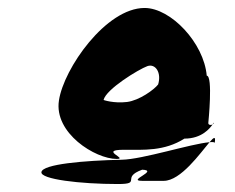

<svg xmlns="http://www.w3.org/2000/svg" viewBox="-20 -706 591 482"><path d="M84 -274C81 -256 181 -244 276 -244C338 -244 282 -260 337 -280C380 -278 297 -252 337 -252H391C434 -252 483 -322 506 -349C459 -345 338 -306 286 -305C191 -303 87 -294 84 -274ZM128 -454C115 -372 219 -307 273 -307C303 -307 227 -330 291 -330C341 -330 392 -326 443 -358C487 -358 507 -384 514 -394C510 -391 502 -392 503 -398C503 -398 515 -516 499 -516C492 -598 409 -686 343 -686C246 -686 140 -534 128 -454ZM240 -455C246 -482 328 -532 350 -540C370 -547 386 -524 377 -494C367 -481 330 -454 299 -450C265 -446 240 -455 240 -455ZM506 -349C515 -350 519 -349 519 -347C522 -365 517 -362 506 -349ZM514 -394C515 -395 517 -396 517 -398C517 -398 515 -397 514 -394Z"/></svg>

Font: Ampere
Style: SuCndIta
Weight: 400
Version: Version 1